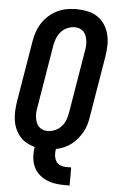

<svg xmlns="http://www.w3.org/2000/svg" viewBox="-61 -785 623 1015"><g transform="rotate(5 250.0 -277.0)"><path d="M321 189Q294 189 269 185Q244 181 221.5 170.5Q199 160 181.5 143Q164 126 154.5 103Q145 80 143.5 54Q142 28 146 2Q123 -4 102.5 -15.5Q82 -27 67 -44.5Q52 -62 42.5 -83.5Q33 -105 29.5 -129Q26 -153 27 -177.5Q28 -202 32 -228L86 -552Q90 -578 98.5 -603Q107 -628 121.5 -650.5Q136 -673 156.5 -691.5Q177 -710 201.5 -722Q226 -734 252 -738.5Q278 -743 303 -743Q333 -743 362 -737Q391 -731 414.5 -715.5Q438 -700 453.5 -676.5Q469 -653 476 -625Q483 -597 482.5 -567.5Q482 -538 477 -507L423 -183Q420 -162 414 -141Q408 -120 397 -100.5Q386 -81 371.5 -63.5Q357 -46 339.5 -32.5Q322 -19 301 -10Q280 -1 259 3Q256 20 257.5 36.5Q259 53 266.5 66.5Q274 80 289 86.5Q304 93 321 93H348V189ZM206 -88Q226 -88 246 -96.5Q266 -105 280.5 -121.5Q295 -138 302 -158Q309 -178 312 -198L366 -523Q369 -537 370 -551Q371 -565 369.5 -578.5Q368 -592 363.5 -605Q359 -618 350.5 -627.5Q342 -637 329.5 -642Q317 -647 303 -647Q283 -647 263 -638.5Q243 -630 229 -613.5Q215 -597 207.5 -577Q200 -557 197 -537L143 -212Q140 -198 139 -184Q138 -170 139.5 -156.5Q141 -143 145.5 -130Q150 -117 158.5 -107.5Q167 -98 179.5 -93Q192 -88 206 -88Z"/></g></svg>

Font: Iosevka Oblique
Style: Bold
Weight: 700
Italic angle: -9°
Monospace: yes
Designer: Belleve Invis
Foundry: Belleve Invis
Version: Version 32.5.0; ttfautohint (v1.8.4)